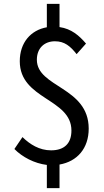

<svg xmlns="http://www.w3.org/2000/svg" viewBox="-20 -856 540 1000"><path d="M428 -629C392 -671 352 -706 290 -715V-836H224V-714C140 -699 83 -634 83 -537C83 -337 352 -344 352 -176C352 -110 316 -73 246 -73C185 -73 136 -104 97 -142L55 -80C96 -38 159 -5 224 3V124H290V1C382 -15 442 -83 442 -186C442 -404 172 -400 172 -545C172 -605 211 -641 266 -641C316 -641 346 -616 379 -574Z"/></svg>

Font: Noto Sans Mono CJK SC Regular
Style: Regular
Weight: 400
Designer: Ryoko NISHIZUKA (kana & ideographs); Paul D. Hunt (Latin, Greek & Cyrillic); Wenlong ZHANG (bopomofo); Sandoll Communica
Foundry: Adobe Systems Incorporated
Version: Version 1.005;PS 1.005;hotconv 1.0.96;makeotf.lib2.5.65012